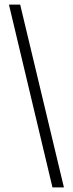

<svg xmlns="http://www.w3.org/2000/svg" viewBox="-20 -763 317 838"><path d="M209 55 19 -743H68L259 55Z"/></svg>

Font: Saira Condensed Light
Style: Regular
Weight: 300
Width: 3
Designer: Hector Gatti with collaboration of the Omnibus-Type team
Foundry: Omnibus-Type
Version: Version 1.101